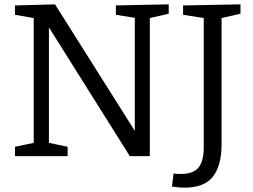

<svg xmlns="http://www.w3.org/2000/svg" viewBox="-20 -718 1163 883"><path d="M513 -693 756 -698V-655L669 -635V0H577L205 -592V-61L291 -43V0H49V-43L135 -61V-635L49 -650V-693L233 -698L600 -116V-636L513 -650ZM822 -693 1086 -698V-655L999 -635V-55Q999 43 959.5 94Q920 145 828 145Q814 145 800 143.5Q786 142 771 140L778 80Q787 81 795 81.5Q803 82 812 82Q869 82 893 52.5Q917 23 917 -40V-635L822 -650Z"/></svg>

Font: Bitter
Style: Regular
Weight: 400
Designer: Sol Matas, and Bitter project Authors
Foundry: Sol Matas
Version: Version 2.001